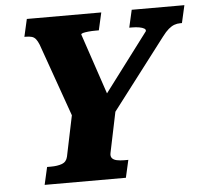

<svg xmlns="http://www.w3.org/2000/svg" viewBox="-51 -764 868 817"><g transform="rotate(-5 383.0 -355.0)"><path d="M107 0 124 -75H141Q168 -75 187.5 -82Q207 -89 212 -111L253 -308L256 -263L138 -596Q132 -611 125 -620Q118 -629 107.5 -632Q97 -635 82 -635H76L93 -710H411L394 -635H380Q363 -635 349 -633.5Q335 -632 327 -630Q319 -628 318 -624L419 -324L367 -314L593 -614Q595 -621 587.5 -625.5Q580 -630 566.5 -632.5Q553 -635 535 -635H524L541 -710H766L749 -635H742Q728 -635 716 -630.5Q704 -626 691.5 -615.5Q679 -605 664 -585L415 -259L439 -308L398 -111Q395 -97 401.5 -89Q408 -81 422 -78Q436 -75 453 -75H471L454 0Z"/></g></svg>

Font: Roboto Serif
Style: Bold Italic
Weight: 700
Italic angle: -10°
Designer: Greg Gazdowicz
Foundry: Commercial Type
Version: Version 1.008